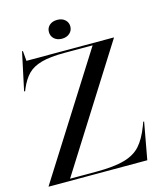

<svg xmlns="http://www.w3.org/2000/svg" viewBox="-129 -981 898 1074"><g transform="rotate(-15 320.5 -444.5)"><path d="M18 -2 460 -700H296Q213 -700 163 -686Q113 -672 84.5 -643Q56 -614 35 -565L29 -550H23L70 -770H75L80 -712H586V-710L145 -12H298Q400 -12 460 -29Q520 -46 554 -84Q588 -122 614 -190L623 -214H628L589 0H18ZM243 -835Q243 -859 260 -874Q277 -889 305 -889Q333 -889 350 -873.5Q367 -858 367 -835Q367 -811 349.5 -795.5Q332 -780 305 -780Q277 -780 260 -795.5Q243 -811 243 -835Z"/></g></svg>

Font: Nyght Serif
Style: Regular
Weight: 400
Designer: Maksym Kobuzan
Version: Version 0.410;July 4, 2025;FontCreator 15.0.0.2958 64-bit